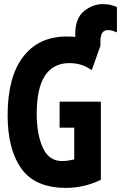

<svg xmlns="http://www.w3.org/2000/svg" viewBox="-20 -901 587 931"><path d="M469 -29V-408H269V-282H340V-128Q328 -125 312 -122.5Q296 -120 281 -120Q217 -120 187.5 -185Q158 -250 158 -349Q158 -595 317 -595Q343 -595 369.5 -588Q396 -581 425 -561L467 -679V-702Q467 -755 503 -755Q517 -755 528.5 -751Q540 -747 547 -744V-867Q539 -871 521 -876Q503 -881 477 -881Q430 -881 387.5 -847Q345 -813 345 -736V-722Q324 -724 303 -724Q168 -724 92.5 -626Q17 -528 17 -342Q17 -177 83.5 -83.5Q150 10 300 10Q388 10 469 -29Z"/></svg>

Font: Noto Sans Mono UI Condensed ExtraBold
Style: Regular
Weight: 800
Width: 3
Designer: Monotype Design team
Foundry: Monotype Imaging Inc.
Version: 1.000